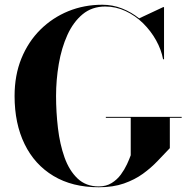

<svg xmlns="http://www.w3.org/2000/svg" viewBox="-20 -780 796 810"><path d="M426.5 -287H746.5V-283H696.5V-155Q672 -129.5 644.8 -100.8Q617.5 -72 583 -47Q548.5 -22 503 -6Q457.5 10 396.5 10Q285 10 205.5 -37.8Q126 -85.5 83.8 -172Q41.5 -258.5 41.5 -375Q41.5 -462.5 70.2 -533.2Q99 -604 150.2 -654.8Q201.5 -705.5 268.2 -732.8Q335 -760 411.5 -760Q455 -760 494.5 -744.5Q534 -729 567 -702.5L668.5 -750H672V-530H668Q660.5 -570.5 638.5 -610Q616.5 -649.5 583.8 -681.8Q551 -714 510 -733.2Q469 -752.5 424 -752.5Q368 -752.5 328.5 -719.8Q289 -687 264.2 -632.2Q239.5 -577.5 228 -510.2Q216.5 -443 216.5 -375Q216.5 -307 224.5 -239.2Q232.5 -171.5 252.2 -116Q272 -60.5 307.2 -27Q342.5 6.5 396.5 6.5Q428 6.5 451 -7.8Q474 -22 489.8 -43.5Q505.5 -65 515.8 -87.2Q526 -109.5 531.5 -125V-283H426.5Z"/></svg>

Font: Bodoni* 48pt
Style: Bold
Weight: 700
Version: Version 2.3